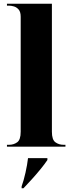

<svg xmlns="http://www.w3.org/2000/svg" viewBox="-20 -780 386 1021"><path d="M17 0V-10H28Q53 -10 71.5 -23.5Q90 -37 90 -79V-691Q90 -717 79 -729.5Q68 -742 53.5 -746Q39 -750 28 -750H17V-760H256V-79Q256 -37 274.5 -23.5Q293 -10 318 -10H328V0ZM95 211Q106 181 115.5 138.5Q125 96 129 61H232V71Q218 92 196 119Q174 146 150 172.5Q126 199 105 221H95Z"/></svg>

Font: Noto Serif Display SemiCondensed ExtraBold
Style: Regular
Weight: 800
Width: 4
Designer: Monotype Design Team
Foundry: Monotype Imaging Inc.
Version: Version 2.009